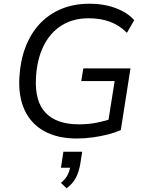

<svg xmlns="http://www.w3.org/2000/svg" viewBox="-20 -734 789 1030"><path d="M392 9Q290 9 219 -29.5Q148 -68 113 -141.5Q78 -215 84 -319Q89 -409 117 -482Q145 -555 194 -607Q243 -659 310 -686.5Q377 -714 460 -714Q513 -714 557.5 -703.5Q602 -693 638.5 -673.5Q675 -654 700 -626L661 -558Q620 -599 569.5 -617.5Q519 -636 455 -636Q372 -636 310.5 -597.5Q249 -559 213.5 -487Q178 -415 173 -316Q166 -190 225 -128.5Q284 -67 403 -67Q455 -67 500 -76Q545 -85 584 -99L556 -53L595 -299H416L427 -367H680L628 -36Q599 -23 560 -13Q521 -3 478 3Q435 9 392 9ZM337 276 307 247Q333 225 343.5 203Q354 181 358 155L375 166H307L320 80H421L410 149Q403 189 386.5 220.5Q370 252 337 276Z"/></svg>

Font: Nunito Sans 10pt
Style: Italic
Weight: 400
Italic angle: -9°
Designer: Vernon Adams
Foundry: Vernon Adams
Version: Version 3.101;gftools[0.9.27]